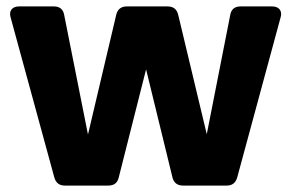

<svg xmlns="http://www.w3.org/2000/svg" viewBox="-20 -578 906 598"><path d="M13 -524 149 -26C154 -8 165 0 182 0H317C335 0 346 -8 350 -26L435 -362L517 -26C521 -9 532 0 550 0H686C703 0 714 -8 719 -26L854 -524C860 -544 849 -558 828 -558H729C711 -558 700 -549 697 -531L624 -160L535 -532C531 -549 520 -558 502 -558H375C357 -558 346 -549 342 -532L254 -159L180 -531C177 -549 166 -558 148 -558H39C18 -558 7 -544 13 -524Z"/></svg>

Font: Arvore Sans
Style: Bold
Weight: 700
Designer: Jonny Pinhorn (Latin) Dan Schunck (customization for Arvore)
Version: Version 1.000;Glyphs 3.3 (3305)